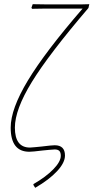

<svg xmlns="http://www.w3.org/2000/svg" viewBox="-20 -721 446 916"><path d="M123 -17Q131 -17 148.5 -19Q166 -21 179 -22Q227 -28 241 -28Q290 -28 290 21Q290 55 252.5 95.5Q215 136 148 175L139 161L140 157Q199 123 234.5 86.5Q270 50 270 22Q270 6 263 -1Q256 -8 241 -8Q233 -8 214 -6Q195 -4 183 -3Q135 3 120 3Q31 3 31 -112Q31 -201 113 -337Q195 -473 374 -680H193L133 -679L130 -684L136 -701L202 -700H368L406 -701L402 -683Q213 -462 132 -330Q51 -198 51 -112Q51 -17 123 -17Z"/></svg>

Font: Luna Sans Thin
Style: Italic
Weight: 250
Italic angle: -7°
Designer: Juan Pablo del Peral
Foundry: Huerta Tipografica
Version: Version 2.001; ttfautohint (v1.5)